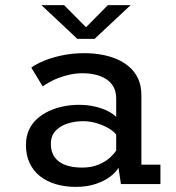

<svg xmlns="http://www.w3.org/2000/svg" viewBox="-20 -720 690 751"><path d="M276 11Q233.5 11 197.8 0.2Q162 -10.5 136 -31.2Q110 -52 95.8 -82.5Q81.5 -113 81.5 -152.5Q81.5 -186 93.2 -211.8Q105 -237.5 126 -256Q147 -274.5 173.5 -286.5Q200 -298.5 229.5 -304.2Q259 -310 288.5 -310Q324.5 -310 354.2 -302.5Q384 -295 404.8 -284Q425.5 -273 434.5 -262.5V-334.5Q434.5 -362 423.5 -381Q412.5 -400 394 -411.5Q375.5 -423 352.2 -428.2Q329 -433.5 303.5 -433.5Q278 -433.5 254.5 -428.5Q231 -423.5 210.5 -415.8Q190 -408 174 -399Q158 -390 147 -382L102.5 -455.5Q120.5 -469 151.5 -482Q182.5 -495 223.2 -503.5Q264 -512 310.5 -512Q341 -512 372.5 -507Q404 -502 432.8 -490.5Q461.5 -479 484.2 -459.8Q507 -440.5 520 -412.8Q533 -385 533 -347V-76H607.5V0H453L443.5 -64Q434.5 -47.5 412.5 -30.2Q390.5 -13 356 -1Q321.5 11 276 11ZM300.5 -64.5Q338 -64.5 365.2 -76Q392.5 -87.5 409.8 -103.2Q427 -119 434.5 -131.5V-193.5Q425.5 -206 405.2 -218Q385 -230 358.5 -238Q332 -246 305 -246Q273.5 -246 244.8 -237Q216 -228 197.5 -208.5Q179 -189 179 -157Q179 -125 194.2 -104.5Q209.5 -84 236.8 -74.2Q264 -64.5 300.5 -64.5ZM142 -700H230.5L316.5 -613.5L402 -700H491L350 -568H282.5Z"/></svg>

Font: Trispace Thin
Style: Regular
Weight: 400
Version: Version 1.210